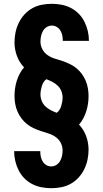

<svg xmlns="http://www.w3.org/2000/svg" viewBox="-20 -843 540 1006"><path d="M248 143Q222 143 196.5 138Q171 133 148 121Q125 109 107 90.5Q89 72 77.5 49Q66 26 60 0.5Q54 -25 54 -51H191Q191 -37 193.5 -23.5Q196 -10 203 2Q210 14 222 21.5Q234 29 248 29Q263 29 275.5 21Q288 13 295 0.5Q302 -12 305 -26.5Q308 -41 308 -55Q308 -76 298 -95Q288 -114 270.5 -126Q253 -138 233 -144Q213 -150 193.5 -156.5Q174 -163 155 -172Q136 -181 120 -194Q104 -207 91.5 -224Q79 -241 71 -260Q63 -279 59.5 -299.5Q56 -320 56 -341Q56 -361 59 -381Q62 -401 68 -420Q74 -439 83.5 -457Q93 -475 106 -490Q81 -516 68.5 -550.5Q56 -585 56 -621Q56 -648 61.5 -674Q67 -700 78.5 -723.5Q90 -747 108 -767Q126 -787 149.5 -800Q173 -813 199 -818Q225 -823 252 -823Q278 -823 303.5 -818Q329 -813 352 -801Q375 -789 393 -770.5Q411 -752 422.5 -729Q434 -706 440 -680.5Q446 -655 446 -629H309Q309 -643 306.5 -656.5Q304 -670 297 -682Q290 -694 278 -701.5Q266 -709 252 -709Q237 -709 224.5 -701Q212 -693 205 -680.5Q198 -668 195 -653.5Q192 -639 192 -625Q192 -604 202 -585Q212 -566 229.5 -554Q247 -542 267 -536Q287 -530 306.5 -523.5Q326 -517 345 -508Q364 -499 380 -486Q396 -473 408.5 -456Q421 -439 429 -420Q437 -401 440.5 -380.5Q444 -360 444 -339Q444 -319 441 -299Q438 -279 432 -260Q426 -241 416.5 -223Q407 -205 394 -190Q419 -164 431.5 -129.5Q444 -95 444 -59Q444 -32 438.5 -6Q433 20 421.5 43.5Q410 67 392 87Q374 107 350.5 120Q327 133 301 138Q275 143 248 143ZM277 -252Q286 -258 292 -268Q298 -278 301 -288.5Q304 -299 306 -310Q308 -321 308 -332Q308 -349 301.5 -365.5Q295 -382 282.5 -394Q270 -406 254.5 -414Q239 -422 223 -428Q214 -422 208 -412Q202 -402 199 -391.5Q196 -381 194 -370Q192 -359 192 -348Q192 -331 198.5 -314.5Q205 -298 217.5 -286Q230 -274 245.5 -266Q261 -258 277 -252Z"/></svg>

Font: Iosevka Curly Heavy
Style: Regular
Weight: 900
Monospace: yes
Designer: Belleve Invis
Foundry: Belleve Invis
Version: Version 22.1.2; ttfautohint (v1.8.4)